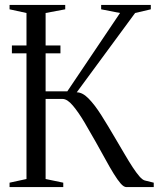

<svg xmlns="http://www.w3.org/2000/svg" viewBox="-20 -763 652 783"><path d="M19 0V-18L88 -33V-710L19 -725V-743H246V-725L166 -710V-390.5H254.5L469.5 -710L392.5 -725V-743H595V-725L531 -710L293 -386.5Q316.5 -386.5 341.2 -361.2Q366 -336 392.8 -293.8Q419.5 -251.5 449 -201Q470 -165.5 488 -134.8Q506 -104 521.2 -80.8Q536.5 -57.5 548.8 -43.5Q561 -29.5 570.5 -27L607 -18V0H495.5Q485 0 472.2 -14.5Q459.5 -29 443.8 -54.5Q428 -80 409.8 -113.5Q391.5 -147 370 -185Q348.5 -223.5 324.5 -264Q300.5 -304.5 277.5 -332Q254.5 -359.5 235 -359.5H166V-33L238 -18V0ZM226.5 -577.5V-545.5H28.5V-577.5Z"/></svg>

Font: Merriweather 144pt Light
Style: Regular
Weight: 300
Version: Version 2.100